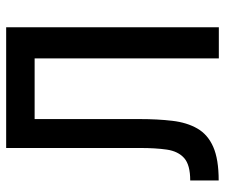

<svg xmlns="http://www.w3.org/2000/svg" viewBox="-74 -660 733 626"><g transform="rotate(-90 293.0 -346.5)"><path d="M18.1 -0.5V-93.3Q68.8 -93.3 91.1 -113Q113.3 -132.8 118.7 -169.4Q124 -206.1 124 -255.9V-693.4H517.6V0H416V-600.6H218.3V-259.3Q218.3 -199.2 212.6 -151.6Q207 -104 187.5 -70.1Q168 -36.1 127.7 -18.3Q87.4 -0.5 18.1 -0.5Z"/></g></svg>

Font: CaskaydiaMono NF
Style: Regular
Weight: 400
Designer: Aaron Bell
Foundry: Saja Typeworks
Version: Version 2111.001; ttfautohint (v1.8.4);Nerd Fonts 3.1.1